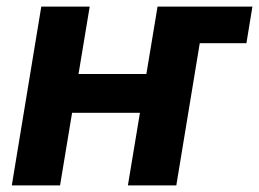

<svg xmlns="http://www.w3.org/2000/svg" viewBox="-20 -559 781 579"><path d="M530.3 -428.7 548.3 -539.1H741.2L723.1 -428.7ZM461.4 -335.9 442.4 -218.8H156.7L176.3 -335.9ZM250.5 -539.1 161.1 0H15.6L104.5 -539.1ZM600.6 -539.1 511.7 0H365.7L455.1 -539.1Z"/></svg>

Font: Inter 18pt
Style: Bold Italic
Weight: 700
Italic angle: -9.3988°
Designer: Rasmus Andersson
Foundry: rsms
Version: Version 4.001;git-66647c0bb